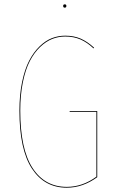

<svg xmlns="http://www.w3.org/2000/svg" viewBox="-20 -854 532 883"><path d="M285.2 -826.7Q285.2 -818.8 277.8 -818.8Q270.5 -818.8 270.5 -826.7Q270.5 -834 277.8 -834Q285.2 -834 285.2 -826.7ZM279.8 -689.9Q319.8 -689.9 350.8 -676.5Q381.8 -663.1 412.6 -634.8L410.2 -631.3Q380.9 -659.2 349.9 -672.6Q318.8 -686 279.8 -686Q248.5 -686 220 -674.8Q191.4 -663.6 164.3 -637.7Q137.2 -611.8 117.2 -573.2Q97.2 -534.7 85.2 -476.1Q73.2 -417.5 73.2 -345.2Q73.2 -168.5 129.6 -81.5Q186 5.4 287.1 5.4Q359.4 5.4 423.3 -41.5V-339.4H300.8L299.8 -343.3H427.2V-39.1Q360.8 9.3 287.1 9.3Q184.6 9.3 127 -78.4Q69.3 -166 69.3 -345.2Q69.3 -417.5 81.5 -476.6Q93.8 -535.6 114 -574.7Q134.3 -613.8 161.6 -640.4Q189 -667 218.5 -678.5Q248 -689.9 279.8 -689.9Z"/></svg>

Font: Fira Sans Compressed Four
Style: Regular
Weight: 100
Width: 1
Designer: Carrois Corporate & Edenspiekermann AG
Foundry: Carrois Corporate GbR & Edenspiekermann AG
Version: Version 4.203;PS 004.203;hotconv 1.0.88;makeotf.lib2.5.64775